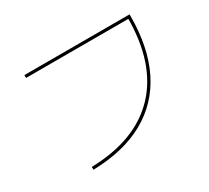

<svg xmlns="http://www.w3.org/2000/svg" viewBox="-138 -930 1276 1170"><g transform="rotate(-30 500.0 -345.0)"><path d="M216 -10Q529 -18 694.5 -192.5Q860 -367 860 -690L870 -680H140V-700H880V-690Q880 -469 803.5 -314.5Q727 -160 579 -77.5Q431 5 216 10Z"/></g></svg>

Font: M PLUS 2 Thin
Style: Regular
Weight: 100
Designer: Coji Morishita
Foundry: UNDERFOREST DESIGN
Version: Version 1.001